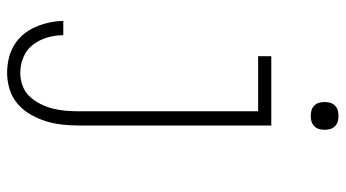

<svg xmlns="http://www.w3.org/2000/svg" viewBox="-236 -513 972 540"><g transform="rotate(90 250.0 -243.0)"><path d="M185 223Q165 223 145 218.5Q125 214 107.5 203.5Q90 193 77 177.5Q64 162 56 143.5Q48 125 43.5 105Q39 85 39 65H79Q79 88 85.5 110Q92 132 105.5 150Q119 168 140.5 177Q162 186 185 186Q203 186 221 179.5Q239 173 251.5 159.5Q264 146 272.5 129Q281 112 285.5 94Q290 76 291.5 57.5Q293 39 293 20V-483H138V-520H333V20Q333 44 330.5 67.5Q328 91 321 113.5Q314 136 302 157Q290 178 272 193.5Q254 209 231 216Q208 223 185 223ZM306 -631Q298 -631 290.5 -633Q283 -635 277 -641Q271 -647 269 -654.5Q267 -662 267 -670Q267 -678 269 -685.5Q271 -693 277 -699Q283 -705 290.5 -707Q298 -709 306 -709Q314 -709 321.5 -707Q329 -705 335 -699Q341 -693 343 -685.5Q345 -678 345 -670Q345 -662 343 -654.5Q341 -647 335 -641Q329 -635 321.5 -633Q314 -631 306 -631Z"/></g></svg>

Font: Iosevka SS18 Extralight
Style: Regular
Weight: 200
Monospace: yes
Designer: Belleve Invis
Foundry: Belleve Invis
Version: Version 25.1.1; ttfautohint (v1.8.4)